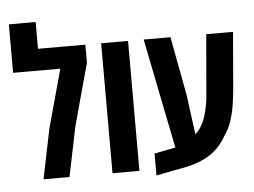

<svg xmlns="http://www.w3.org/2000/svg" viewBox="-54 -829 1225 927"><g transform="rotate(-5 558.5 -365.5)"><path d="M122.6 0 172.4 -242.7 250 -524.9H21V-759.8H150.9V-629.9H380.4V-542L298.3 -242.2L248.5 0Z M457 0V-629.9H587.4V0Z M667.5 29.3V-77.1L733.9 -90.3Q743.2 -92.3 752 -93.8Q760.7 -95.2 770 -97.2L663.1 -629.9H793L846.2 -345.7L872.1 -151.9Q906.2 -185.1 920.9 -231.7Q935.5 -278.3 940.4 -325.7L966.3 -629.4H1096.2L1072.3 -347.2Q1069.3 -316.4 1063.7 -278.8Q1058.1 -241.2 1045.7 -202.6Q1033.2 -164.1 1008.8 -129.9Q980.5 -78.6 932.1 -45.9Q883.8 -13.2 806.2 2.4Q771.5 8.8 736.8 15.6Q702.1 22.5 667.5 29.3Z"/></g></svg>

Font: Open Sans Condensed
Style: Bold
Weight: 700
Width: 3
Designer: Monotype Design Team
Foundry: Monotype Imaging Inc.
Version: Version 3.003; ttfautohint (v1.8.4)